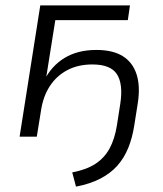

<svg xmlns="http://www.w3.org/2000/svg" viewBox="-20 -509 607 715"><path d="M263 186 249 133Q302 123 335.5 101Q369 79 388 44Q407 9 415 -40L428 -123Q439 -196 415.5 -232.5Q392 -269 324 -269Q271 -269 231 -248Q191 -227 166 -189Q141 -151 133 -99L117 0H53L130 -489H464L456 -434H186L150 -208H144Q171 -263 220 -293Q269 -323 339 -323Q400 -323 437 -300Q474 -277 488.5 -232.5Q503 -188 493 -124L480 -42Q473 4 457.5 42Q442 80 416.5 108.5Q391 137 353 156.5Q315 176 263 186Z"/></svg>

Font: Nunito Sans 10pt Light
Style: Italic
Weight: 300
Italic angle: -9°
Designer: Vernon Adams
Foundry: Vernon Adams
Version: Version 3.101;gftools[0.9.27]